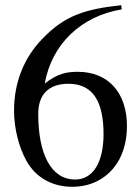

<svg xmlns="http://www.w3.org/2000/svg" viewBox="-20 -704 540 738"><path d="M446 -684C308 -669 229 -645 143 -555C72 -482 34 -387 34 -279C34 -209 53 -138 81 -87C116 -23 179 14 258 14C324 14 380 -13 417 -59C450 -99 468 -155 468 -219C468 -348 396 -428 279 -428C235 -428 201 -421 152 -383C179 -534 291 -642 448 -668ZM378 -188C378 -86 341 -14 269 -14C175 -14 127 -114 127 -266C127 -358 186 -382 243 -382C336 -382 378 -316 378 -188Z"/></svg>

Font: STIX Math
Style: Regular
Weight: 400
Designer: MicroPress Inc., with final additions and corrections provided by Coen Hoffman, Elsevier (retired)
Version: Version 1.1.0